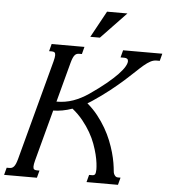

<svg xmlns="http://www.w3.org/2000/svg" viewBox="-127 -967 912 1022"><g transform="rotate(5 329.0 -456.5)"><path d="M419.9 -71.8Q419.9 -84 417.5 -104.7Q415 -125.5 408.7 -151.1Q402.3 -176.8 391.6 -206.3Q380.9 -235.8 363.5 -266.1Q346.2 -296.4 322 -326.4Q297.9 -356.4 265.1 -382.8Q238.8 -373.5 212.9 -368.7Q187 -363.8 163.6 -363.8L90.8 -91.3Q85 -69.3 85 -58.1Q85 -46.9 89.8 -43Q94.7 -39.1 104.5 -39.1H118.7L108.4 0H-66.9L-56.6 -39.1H-42Q-34.7 -39.1 -29.1 -41.3Q-23.4 -43.5 -18.3 -49.1Q-13.2 -54.7 -8.8 -64.9Q-4.4 -75.2 0 -91.3L142.6 -624.5Q148.4 -646.5 148.4 -657.7Q148.4 -668.9 143.6 -672.9Q138.7 -676.8 128.9 -676.8H114.3L124.5 -715.8H299.8L289.6 -676.8H275.4Q268.1 -676.8 262.2 -674.6Q256.3 -672.4 251.5 -666.7Q246.6 -661.1 242.2 -650.9Q237.8 -640.6 233.4 -624.5L176.8 -412.6Q223.6 -412.6 265.1 -427.2Q306.6 -441.9 346.2 -468.8Q397.9 -504.4 434.3 -534.4Q470.7 -564.5 493.7 -588.6Q516.6 -612.8 526.9 -630.6Q537.1 -648.4 537.1 -659.7Q537.1 -676.8 516.1 -676.8H496.1L506.3 -715.8H715.8L705.6 -676.8H688.5Q671.9 -676.8 656 -668.2Q640.1 -659.7 621.8 -644.3Q603.5 -628.9 580.8 -606.9Q558.1 -585 527.6 -557.9Q497.1 -530.8 457.5 -499.3Q418 -467.8 366.2 -433.1Q360.4 -429.2 354.2 -425.5Q348.1 -421.9 341.8 -418Q373.5 -391.1 398.2 -359.9Q422.9 -328.6 441.7 -296.1Q460.4 -263.7 473.4 -231.2Q486.3 -198.7 494.6 -169.2Q502.9 -139.6 507.1 -114.5Q511.2 -89.4 512.7 -71.8Q512.7 -68.4 513.9 -63Q515.1 -57.6 518.1 -52.2Q521 -46.9 525.6 -43Q530.3 -39.1 537.6 -39.1H551.8L541.5 0H373.5L383.8 -39.1H398.4Q405.8 -39.1 409.7 -40.8Q413.6 -42.5 415.8 -46.4Q418 -50.3 418.7 -56.4Q419.4 -62.5 419.9 -71.8ZM403.3 -913.1H512.2L377.4 -772H326.2Z"/></g></svg>

Font: Arian Grqi
Style: Italic
Weight: 400
Italic angle: -15°
Designer: Ruben Hakobyan (Tarumian)
Foundry: Ruben Hakobyan (Tarumian)
Version: Version 1.002